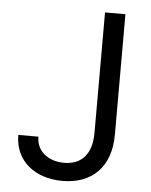

<svg xmlns="http://www.w3.org/2000/svg" viewBox="-53 -771 649 825"><g transform="rotate(5 271.5 -358.5)"><path d="M366.5 -727.3V-207.4C366.5 -116.8 323.2 -68.2 247.2 -68.2C177.9 -68.2 127.8 -108.7 127.8 -170.5H41.2C41.2 -58.6 127.8 9.9 247.2 9.9C373.6 9.9 454.5 -67.8 454.5 -207.4V-727.3Z"/></g></svg>

Font: Karasuma Gothic
Style: Regular
Weight: 400
Designer: Rasmus Andersson, Ryoko Nishizuka
Foundry: Genbu
Version: Version 1.00